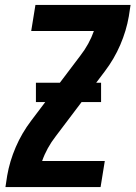

<svg xmlns="http://www.w3.org/2000/svg" viewBox="-20 -755 547 775"><path d="M2 0 9 -46Q19 -104 43.5 -161Q68 -218 106 -268L304 -530Q322 -553 336 -578.5Q350 -604 359 -630H106L123 -735H507L500 -689Q490 -631 465.5 -574Q441 -517 403 -467L205 -205Q187 -182 173 -156.5Q159 -131 150 -105H403L386 0ZM388 -343H125V-421H388Z"/></svg>

Font: Iosevka Term Curly Extrabold
Style: Italic
Weight: 800
Italic angle: -9°
Designer: Belleve Invis
Foundry: Belleve Invis
Version: Version 32.3.0